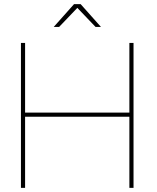

<svg xmlns="http://www.w3.org/2000/svg" viewBox="-20 -906 758 926"><path d="M81 -699V0H101V-343H604V0H624V-699H604V-363H101V-699ZM467 -776 369 -886H337L239 -776H265L353 -868L441 -776Z"/></svg>

Font: Argentum Sans Thin
Style: Regular
Weight: 250
Designer: Julieta Ulanovsky
Foundry: Julieta Ulanovsky
Version: Version 5.001;February 15, 2019;FontCreator 11.5.0.2425 64-b